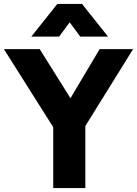

<svg xmlns="http://www.w3.org/2000/svg" viewBox="-47 -961 700 981"><path d="M633 -710 389 -317V0H225V-311L-27 -710H156L313 -459L462 -710ZM505 -774H363L309 -847L255 -774H113L246 -941H372Z"/></svg>

Font: Livvic
Style: Bold
Weight: 700
Designer: Jacques Le Bailly, Baron von Fonthausen
Version: Version 1.001; ttfautohint (v1.8.2)